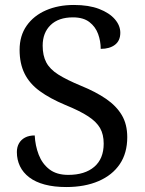

<svg xmlns="http://www.w3.org/2000/svg" viewBox="-20 -744 584 774"><path d="M247 10Q198 10 160.5 0Q123 -10 98 -29Q73 -48 60.5 -74Q48 -100 48 -131Q48 -151 56.5 -166Q65 -181 81 -189.5Q97 -198 120 -198Q122 -157 136 -120.5Q150 -84 179 -61.5Q208 -39 255 -39Q322 -39 360 -71.5Q398 -104 398 -165Q398 -202 383.5 -227.5Q369 -253 335.5 -275Q302 -297 243 -321Q181 -347 140 -377Q99 -407 79 -447.5Q59 -488 59 -543Q59 -600 87.5 -640.5Q116 -681 165.5 -702.5Q215 -724 278 -724Q338 -724 379.5 -708Q421 -692 443 -666.5Q465 -641 465 -612Q465 -580 443.5 -563.5Q422 -547 386 -547Q386 -578 375.5 -607Q365 -636 340.5 -655Q316 -674 274 -674Q216 -674 184 -643Q152 -612 152 -560Q152 -520 166.5 -492.5Q181 -465 215 -443.5Q249 -422 307 -398Q366 -374 407.5 -345.5Q449 -317 471 -280Q493 -243 493 -191Q493 -127 463 -82.5Q433 -38 377.5 -14Q322 10 247 10Z"/></svg>

Font: Noto Serif Telugu
Style: Regular
Weight: 400
Designer: Jelle Bosma - Monotype Design Team
Foundry: Monotype Imaging Inc.
Version: Version 2.003